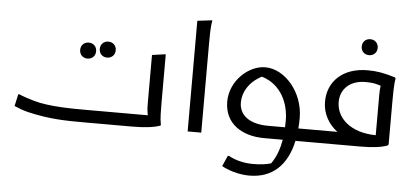

<svg xmlns="http://www.w3.org/2000/svg" viewBox="-61 -896 2798 1293"><g transform="rotate(5 1338.0 -250.0)"><path d="M640 -448C671 -448 694 -470 694 -502C694 -534 671 -556 640 -556C609 -556 586 -534 586 -502C586 -470 609 -448 640 -448ZM509 -430C540 -430 563 -452 563 -484C563 -516 540 -538 509 -538C478 -538 455 -516 455 -484C455 -452 478 -430 509 -430ZM1032 -172V-504H1024L940 -492V-160C940 -131 943 -104 947 -85H524C438 -85 281 -85 176 -115C153 -122 96 -139 74 -150H66L48 -69C73 -58 108 -44 147 -35C292 -1 404 0 524 0H848C932 0 1000 -8 1040 -24V-32C1032 -68 1032 -132 1032 -172Z M1224 -748V0H1316V-604C1316 -644 1316 -716 1324 -752V-760Z M1965 -85C1967 -108 1968 -131 1968 -156C1968 -329 1841 -476 1708 -476C1595 -476 1472 -364 1472 -224C1472 -71 1596 0 1740 0H1867C1856 62 1837 117 1803 165C1769 175 1734 180 1680 180C1628 180 1566 168 1516 140H1508L1476 212C1476 212 1555 260 1664 260C1819 260 1917 166 1953 0H2060L2080 -20V-85ZM1760 -85C1637 -85 1564 -138 1564 -226C1564 -294 1603 -366 1690 -411C1827 -370 1876 -239 1876 -132C1876 -116 1876 -100 1875 -85Z M2396 -618C2427 -618 2450 -640 2450 -672C2450 -704 2427 -726 2396 -726C2365 -726 2342 -704 2342 -672C2342 -640 2365 -618 2396 -618ZM2584 -484C2502 -509 2455 -516 2396 -516C2228 -516 2128 -417 2128 -280C2128 -198 2170 -129 2229 -85H2060L2040 -65V0H2392C2476 0 2536 -8 2576 -24L2580 -32V-316C2580 -356 2580 -440 2588 -476ZM2220 -287C2220 -375 2285 -436 2389 -436C2441 -436 2463 -429 2492 -420C2489 -401 2488 -378 2488 -352V-85C2317 -87 2220 -178 2220 -287Z"/></g></svg>

Font: Kufam Arabic Latin Roman Normal
Style: Regular
Weight: 400
Designer: Wael Morcos & Artur Schmal
Version: Version 1.200;PS 001.200;hotconv 1.0.88;makeotf.lib2.5.64775